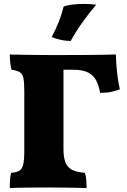

<svg xmlns="http://www.w3.org/2000/svg" viewBox="-20 -957 647 980"><path d="M30 3Q30 -24 31.5 -42.5Q33 -61 37 -75Q64 -77 78.5 -85.5Q93 -94 98.5 -117.5Q104 -141 104 -187V-491Q104 -536 99.5 -558Q95 -580 81 -588.5Q67 -597 39 -601Q35 -616 32.5 -635.5Q30 -655 30 -679Q54 -678 89.5 -677.5Q125 -677 165 -676.5Q205 -676 241.5 -676Q278 -676 304 -676V-197Q304 -154 314 -128.5Q324 -103 347.5 -90.5Q371 -78 413 -75Q419 -59 420.5 -37.5Q422 -16 422 3Q403 2 370 1.5Q337 1 300.5 0.5Q264 0 232 0Q178 0 121.5 0.5Q65 1 30 3ZM491 -483Q485 -519 471.5 -545.5Q458 -572 430.5 -586.5Q403 -601 353 -601H260L294 -676Q369 -676 420 -676.5Q471 -677 507 -677.5Q543 -678 571 -679Q572 -654 574.5 -621Q577 -588 581.5 -556.5Q586 -525 592 -501Q573 -494 549.5 -488.5Q526 -483 491 -483ZM341 -748Q314 -748 286.5 -754.5Q259 -761 244 -768Q267 -812 281 -848Q295 -884 305 -924Q325 -931 352 -934Q379 -937 407 -937Q424 -937 441 -936Q458 -935 471 -933Q432 -887 399 -840.5Q366 -794 341 -748Z"/></svg>

Font: Vollkorn Black
Style: Regular
Weight: 900
Designer: Friedrich Althausen
Foundry: Friedrich Althausen
Version: Version 5.000